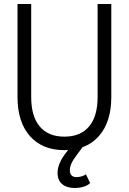

<svg xmlns="http://www.w3.org/2000/svg" viewBox="-20 -730 640 954"><path d="M300 16Q190 16 128.5 -54Q67 -124 67 -248V-710H135V-248Q135 -152 177.5 -101.5Q220 -51 300 -51Q380 -51 422.5 -101.5Q465 -152 465 -248V-710H533V-248Q533 -124 471.5 -54Q410 16 300 16ZM350 204Q312 204 289 185Q266 166 266 129Q266 83 308 29L336 -8L391 0L360 42Q342 66 334.5 83Q327 100 327 115Q327 150 360 150Q372 150 385 146.5Q398 143 407 136L428 180Q401 204 350 204Z"/></svg>

Font: Geist Mono Light
Style: Regular
Weight: 300
Monospace: yes
Designer: Basement.studio, Andrés Briganti, Mateo Zaragoza
Foundry: Basement.studio, Vercel, Andrés Briganti, Guido Ferreyra, Mateo Zaragoza
Version: Version 1.500; ttfautohint (v1.8.4.7-5d5b)